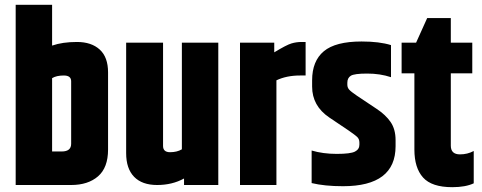

<svg xmlns="http://www.w3.org/2000/svg" viewBox="-20 -767 1999 796"><path d="M275 -430Q275 -454 244.5 -454Q214 -454 196 -443V-139H236Q275 -139 275 -171ZM45 -747H196V-578Q239 -593 299 -593Q359 -593 393.5 -561.5Q428 -530 428 -467V-147Q428 -72 386.5 -36Q345 0 275 0H45Z M734 -590H885V0H743V-27Q694 0 631.5 0Q569 0 536 -34Q503 -68 503 -132V-590H656V-162Q656 -136 685 -136Q714 -136 734 -148Z M1230 -593H1247V-454H1224Q1168 -454 1126 -434V0H975V-590H1117V-550Q1168 -581 1188.5 -587Q1209 -593 1230 -593Z M1274 -434Q1274 -514 1322.5 -554.5Q1371 -595 1479 -595Q1553 -595 1601 -580V-447Q1556 -462 1502.5 -462Q1449 -462 1434.5 -453Q1420 -444 1420 -424V-416Q1420 -404 1427.5 -395.5Q1435 -387 1460 -370L1541 -316Q1579 -291 1599.5 -261Q1620 -231 1620 -186V-161Q1620 5 1402 5Q1326 5 1272 -8V-143Q1319 -129 1376 -129Q1433 -129 1451.5 -138.5Q1470 -148 1470 -167V-176Q1470 -191 1460 -200Q1448 -212 1345 -280Q1274 -328 1274 -408Z M1887 -127Q1918 -127 1944 -141V-7Q1910 9 1855 9Q1770 9 1734 -31Q1698 -71 1698 -147V-463H1645V-590H1705L1751 -692H1849V-590H1938V-463H1849V-163Q1849 -127 1887 -127Z"/></svg>

Font: Khand
Style: Bold
Weight: 700
Designer: Devanagari: Sanchit Sawaria, Jyotish Sonowal; Latin: Satya Rajpurohit
Foundry: Indian Type Foundry
Version: Version 1.101;PS 1.0;hotconv 1.0.78;makeotf.lib2.5.61930; tt